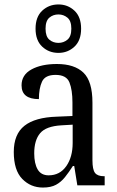

<svg xmlns="http://www.w3.org/2000/svg" viewBox="-20 -834 527 864"><path d="M173 10Q118 10 80 -29Q42 -68 42 -150Q42 -230 90 -268Q138 -306 236 -309L306 -312V-373Q306 -429 292.5 -463Q279 -497 230 -497Q183 -497 169 -466.5Q155 -436 155 -388Q77 -388 77 -450Q77 -497 121.5 -521.5Q166 -546 236 -546Q315 -546 355.5 -507Q396 -468 396 -372V-113Q396 -71 407.5 -56Q419 -41 448 -41H451V0H328L314 -87H308Q290 -59 272.5 -37Q255 -15 232 -2.5Q209 10 173 10ZM199 -45Q249 -45 278 -86Q307 -127 307 -191V-273L256 -270Q187 -266 160.5 -234.5Q134 -203 134 -144Q134 -98 149.5 -71.5Q165 -45 199 -45ZM243 -596Q200 -596 170 -624Q140 -652 140 -705Q140 -758 170 -786Q200 -814 243 -814Q285 -814 315 -786Q345 -758 345 -705Q345 -652 315 -624Q285 -596 243 -596ZM243 -641Q266 -641 283.5 -655.5Q301 -670 301 -705Q301 -740 283.5 -754.5Q266 -769 243 -769Q219 -769 202 -754.5Q185 -740 185 -705Q185 -670 202 -655.5Q219 -641 243 -641Z"/></svg>

Font: Noto Serif Sinhala Condensed
Style: Regular
Weight: 400
Width: 3
Designer: Jelle Bosma - Monotype Design Team
Foundry: Monotype Imaging Inc.
Version: Version 2.007; ttfautohint (v1.8.4.7-5d5b)